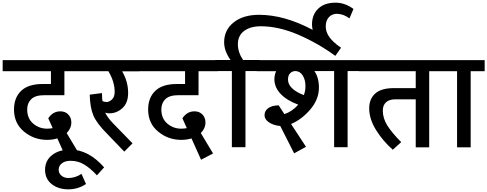

<svg xmlns="http://www.w3.org/2000/svg" viewBox="-40 -1105 3655 1440"><path d="M291 -391Q225 -391 194.5 -361.5Q164 -332 164 -284Q164 -216 209 -178Q254 -140 313 -140Q336 -140 355 -144L322 -218Q357 -270 412 -270Q450 -270 472.5 -246Q495 -222 495 -187Q495 -142 460 -107L552 46L462 93L390 -67Q354 -56 313 -56Q215 -56 140 -118Q65 -180 65 -284Q65 -372 118.5 -423.5Q172 -475 280 -475H342V-571H-20V-654H588V-571H443V-391Z M488 17Q623 17 741 150L687 210Q639 158 592.5 129.5Q546 101 490 101Q448 101 424 120Q400 139 400 168Q400 195 421 212.5Q442 230 473 230Q525 230 571 199L605 275Q546 315 472 315Q398 315 348 276Q298 237 298 168Q298 100 350 58.5Q402 17 488 17Z M1006 -654V-570H876Q921 -493 921 -408Q921 -333 878 -294Q835 -255 781 -255Q766 -255 749 -260Q766 -224 806 -182L954 -30L892 32L765 -100Q684 -181 659.5 -241Q635 -301 633 -395L725 -407Q725 -375 728 -348Q741 -340 758 -340Q780 -340 800 -359Q820 -378 820 -416Q820 -492 773 -571H568V-654Z M1297 -391Q1231 -391 1200.5 -361.5Q1170 -332 1170 -284Q1170 -216 1215 -178Q1260 -140 1319 -140Q1342 -140 1361 -144L1328 -218Q1363 -270 1418 -270Q1456 -270 1478.5 -246Q1501 -222 1501 -187Q1501 -142 1466 -107L1558 46L1468 93L1396 -67Q1360 -56 1319 -56Q1221 -56 1146 -118Q1071 -180 1071 -284Q1071 -372 1124.5 -423.5Q1178 -475 1286 -475H1348V-571H986V-654H1594V-571H1449V-391Z M2489 -1001 2491 -1002Q2450 -1002 2426.5 -976Q2403 -950 2403 -906Q2403 -837 2483 -773H2482Q2506 -755 2518 -747L2475 -686Q2340 -784 2194 -846Q2048 -908 1917 -908Q1838 -908 1791 -873Q1744 -838 1744 -773Q1744 -713 1783 -655H1906V-572H1801V-1H1699V-572H1575V-655H1689Q1641 -723 1641 -788Q1641 -880 1712.5 -937Q1784 -994 1903 -994Q2092 -994 2305 -881Q2300 -903 2300 -921Q2300 -995 2346.5 -1040Q2393 -1085 2477 -1085Q2547 -1085 2611 -1038L2581 -967Q2535 -1001 2489 -1001Z M2671 -654V-572H2567V-1H2466V-572H2318Q2352 -523 2352 -448Q2352 -361 2288.5 -285.5Q2225 -210 2143 -175L2255 -4L2166 45L2062 -160Q2010 -165 1977 -187.5Q1944 -210 1944 -241Q1944 -274 1972 -294Q2000 -314 2050 -315L2093 -249Q2152 -269 2197 -320Q2112 -351 2065 -400.5Q2018 -450 2018 -511Q2018 -543 2031 -571H1885V-654ZM2251 -458Q2251 -507 2230 -539.5Q2209 -572 2175 -572Q2153 -572 2136.5 -556Q2120 -540 2120 -508Q2120 -471 2153 -441Q2186 -411 2239 -392Q2251 -424 2251 -458Z M3284 -654V-571H3179V0H3078V-360H2923Q2880 -360 2855.5 -338Q2831 -316 2831 -276Q2831 -217 2866 -162Q2901 -107 2969 -39L2906 18Q2833 -46 2781.5 -128Q2730 -210 2729 -290Q2728 -361 2773 -402.5Q2818 -444 2912 -444H3078V-571H2651V-654Z M3595 -654V-571H3490V0H3388V-571H3264V-654Z"/></svg>

Font: Martel Sans DemiBold
Style: Regular
Weight: 600
Designer: Dan Reynolds and Mathieu Réguer
Foundry: Dan Reynolds and Mathieu Réguer
Version: Version 1.001;PS 001.001;hotconv 1.0.70;makeotf.lib2.5.58329